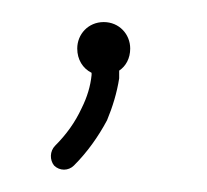

<svg xmlns="http://www.w3.org/2000/svg" viewBox="-20 -63 188 174"><path d="M74 -43C60 -43 50 -32 50 -19C50 -9 55 -1 63 3C63 4 63 4 63 5C62 15 59 25 54 35C48 48 40 59 30 69C25 74 25 82 29 87C34 92 42 92 47 87C59 75 69 61 77 46C82 34 86 21 88 8C88 5 88 3 88 1C94 -3 98 -10 98 -19C98 -32 88 -43 74 -43Z"/></svg>

Font: LS
Style: LightAlt
Weight: 250
Designer: BSozoo
Foundry: BSozoo
Version: Version 001.000